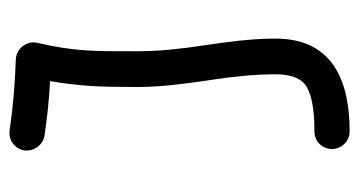

<svg xmlns="http://www.w3.org/2000/svg" viewBox="-194 -538 747 399"><g transform="rotate(-90 179.5 -338.5)"><path d="M66.4 -661.6C64 -642.1 77.1 -623 96.7 -619.6C131.8 -614.3 171.9 -609.9 210.4 -607.9C199.7 -543.9 198.2 -503.4 198.2 -427.2C198.2 -376.5 205.1 -326.2 212.4 -276.9C219.7 -229.5 224.6 -183.6 224.6 -139.2C224.6 -105.5 215.3 -83.5 196.8 -73.7C178.2 -63.5 147.9 -58.6 106 -58.6C85.9 -58.6 69.3 -43 69.3 -22C69.3 -2 85.9 14.6 106 14.6C197.8 14.6 298.8 -12.2 298.8 -139.2C298.8 -189.5 292 -239.7 284.7 -288.6C277.3 -336.9 272.5 -382.3 272.5 -427.2C272.5 -521 272 -554.7 290 -634.8C292.5 -645 290 -654.8 283.2 -664.6C275.9 -673.8 266.6 -678.7 254.4 -679.2C204.1 -680.7 152.8 -685.5 108.4 -691.9C88.9 -695.3 69.8 -681.6 66.4 -661.6Z"/></g></svg>

Font: Mikhak
Style: Regular
Weight: 400
Designer: Amin Abedi
Version: Version 3.2